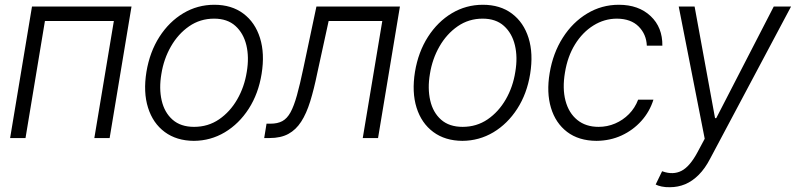

<svg xmlns="http://www.w3.org/2000/svg" viewBox="-20 -573 3304 797"><path d="M22 0 112.8 -545.9H525.9L435.1 0H371.6L452.6 -485.8H166.5L85.9 0Z M784.7 11.7Q712.9 11.2 663.8 -25.1Q614.7 -61.5 594.5 -126Q574.2 -190.4 587.9 -274.9Q601.6 -357.4 641.8 -420.2Q682.1 -482.9 741 -518.1Q799.8 -553.2 869.6 -553.2Q941.4 -553.2 990.2 -516.6Q1039.1 -480 1059.3 -415.3Q1079.6 -350.6 1065.9 -266.1Q1052.7 -184.1 1012.5 -121.6Q972.2 -59.1 913.3 -23.9Q854.5 11.2 784.7 11.7ZM785.6 -46.4Q843.8 -46.4 889.4 -77.6Q935.1 -108.9 964.8 -160.6Q994.6 -212.4 1004.4 -274.9Q1014.6 -335.4 1002.7 -385.3Q990.7 -435.1 957.3 -465.3Q923.8 -495.6 868.7 -495.6Q811 -495.6 765.1 -463.9Q719.2 -432.1 689.5 -380.1Q659.7 -328.1 649.9 -266.1Q639.6 -206.1 651.1 -156Q662.6 -106 696.3 -76.2Q730 -46.4 785.6 -46.4Z M1076.7 0 1086.4 -59.6H1103Q1132.3 -59.6 1152.1 -70.3Q1171.9 -81.1 1186 -106.9Q1200.2 -132.8 1212.6 -177.5Q1225.1 -222.2 1239.3 -290L1293.5 -545.9H1640.1L1549.3 0H1485.8L1566.9 -485.8H1344.2L1296.9 -269Q1283.2 -202.1 1267.6 -151.9Q1252 -101.6 1230.2 -67.9Q1208.5 -34.2 1177 -17.1Q1145.5 0 1099.1 0Z M1899.4 11.7Q1827.6 11.2 1778.6 -25.1Q1729.5 -61.5 1709.2 -126Q1689 -190.4 1702.6 -274.9Q1716.3 -357.4 1756.6 -420.2Q1796.9 -482.9 1855.7 -518.1Q1914.6 -553.2 1984.4 -553.2Q2056.2 -553.2 2105 -516.6Q2153.8 -480 2174.1 -415.3Q2194.3 -350.6 2180.7 -266.1Q2167.5 -184.1 2127.2 -121.6Q2086.9 -59.1 2028.1 -23.9Q1969.2 11.2 1899.4 11.7ZM1900.4 -46.4Q1958.5 -46.4 2004.2 -77.6Q2049.8 -108.9 2079.6 -160.6Q2109.4 -212.4 2119.1 -274.9Q2129.4 -335.4 2117.4 -385.3Q2105.5 -435.1 2072 -465.3Q2038.6 -495.6 1983.4 -495.6Q1925.8 -495.6 1879.9 -463.9Q1834 -432.1 1804.2 -380.1Q1774.4 -328.1 1764.6 -266.1Q1754.4 -206.1 1765.9 -156Q1777.3 -106 1811 -76.2Q1844.7 -46.4 1900.4 -46.4Z M2456.1 11.7Q2382.3 11.2 2334.2 -25.4Q2286.1 -62 2267.1 -125.5Q2248 -189 2261.7 -270Q2275.4 -352.5 2316.2 -416.5Q2356.9 -480.5 2417.2 -516.8Q2477.5 -553.2 2548.8 -553.2Q2630.9 -553.2 2680.7 -506.3Q2730.5 -459.5 2729.5 -383.3H2665Q2663.1 -430.7 2631.1 -462.9Q2599.1 -495.1 2541 -495.6Q2488.8 -495.6 2443.4 -467.3Q2397.9 -439 2366.9 -388.7Q2335.9 -338.4 2325.2 -272Q2314 -206.1 2327.4 -155Q2340.8 -104 2376.2 -75.2Q2411.6 -46.4 2464.8 -46.4Q2501 -46.4 2533.4 -60.3Q2565.9 -74.2 2590.8 -99.4Q2615.7 -124.5 2628.9 -159.2H2692.4Q2676.8 -109.4 2642.3 -71Q2607.9 -32.7 2560.3 -10.7Q2512.7 11.2 2456.1 11.7Z M2760.7 204.1Q2742.2 204.6 2726.3 201.2Q2710.4 197.8 2701.7 192.9L2728.5 137.7L2731 138.7Q2774.4 153.8 2808.8 136.2Q2843.3 118.7 2875.5 58.6L2905.3 2.9L2797.4 -545.9H2863.3L2948.2 -82.5H2953.1L3191.9 -545.9H3263.7L2927.7 85.9Q2906.7 126.5 2880.4 152.8Q2854 179.2 2824.2 191.7Q2794.4 204.1 2760.7 204.1Z"/></svg>

Font: Inter Tight Light
Style: Italic
Weight: 300
Italic angle: -9.39999°
Designer: Rasmus Andersson
Foundry: rsms
Version: Version 3.004